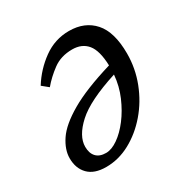

<svg xmlns="http://www.w3.org/2000/svg" viewBox="-126 -603 695 720"><g transform="rotate(-30 222.0 -243.0)"><path d="M133 13Q82 13 56 -13.5Q30 -40 30 -84Q30 -121 56.5 -160.5Q83 -200 149 -238.5Q215 -277 332 -312Q330 -377 307 -405Q284 -433 242 -433Q193 -433 158.5 -407.5Q124 -382 99 -352L72 -374Q105 -427 155 -463Q205 -499 266 -499Q334 -499 373.5 -454.5Q413 -410 413 -317Q413 -253 390 -193.5Q367 -134 327 -87.5Q287 -41 237 -14Q187 13 133 13ZM102 -92Q102 -64 116.5 -48.5Q131 -33 159 -33Q183 -33 211 -52.5Q239 -72 264.5 -105.5Q290 -139 308.5 -182Q327 -225 331 -273Q206 -233 154 -185.5Q102 -138 102 -92Z"/></g></svg>

Font: Source Serif 4 SmText
Style: Italic
Weight: 400
Italic angle: -12°
Designer: Frank Grießhammer
Foundry: Adobe
Version: Version 4.005;hotconv 1.1.0;makeotfexe 2.6.0